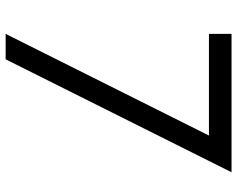

<svg xmlns="http://www.w3.org/2000/svg" viewBox="-100 -740 840 680"><g transform="rotate(90 320.0 -400.0)"><path d="M590 -800H100V-720H460L100 0H190Z"/></g></svg>

Font: Gauge
Style: Regular
Weight: 400
Designer: Daniel Pimley
Foundry: Daniel Pimley
Version: Version 1.004;PS 001.001;hotconv 1.0.56